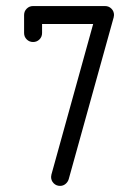

<svg xmlns="http://www.w3.org/2000/svg" viewBox="-20 -608 452 628"><path d="M88.2 -588.2H323.5Q335.9 -588.2 344.4 -579.7Q352.9 -571.2 352.9 -558.8Q352.9 -555.9 351.8 -551.2L204.7 -21.8Q201.8 -12.4 194.1 -6.2Q186.5 0 176.5 0Q164.1 0 155.6 -8.5Q147.1 -17.1 147.1 -29.4Q147.1 -32.4 148.2 -37.1L284.7 -529.4H117.6V-500Q117.6 -487.6 109.1 -479.1Q100.6 -470.6 88.2 -470.6Q75.9 -470.6 67.4 -479.1Q58.8 -487.6 58.8 -500V-558.8Q58.8 -571.2 67.4 -579.7Q75.9 -588.2 88.2 -588.2Z"/></svg>

Font: OpenGost Type B TT
Style: Regular
Weight: 400
Version: Version 0.3